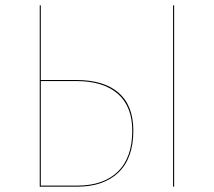

<svg xmlns="http://www.w3.org/2000/svg" viewBox="-20 -700 802 720"><path d="M480 -210Q480 -107 424.5 -53.5Q369 0 270 0H129V-680H133V-400H266Q370 -400 425 -352Q480 -304 480 -210ZM633 -680V0H629V-680ZM476 -210Q476 -301 421.5 -348.5Q367 -396 266 -396H133V-4H270Q368 -4 422 -56.5Q476 -109 476 -210Z"/></svg>

Font: FiraGO Four
Style: Regular
Weight: 100
Designer: bBox Type
Foundry: bBox Type GmbH
Version: Version 1.001